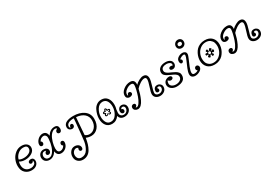

<svg xmlns="http://www.w3.org/2000/svg" viewBox="60 -2040 5208 3652"><g transform="rotate(-30 2664.5 -214.5)"><path d="M333 -144Q331 -128 317.5 -116Q304 -104 287 -104Q272 -104 261.5 -113.5Q251 -123 251 -140Q251 -158 269 -171Q287 -184 315 -184Q345 -184 362 -164Q379 -144 379 -114Q379 -60 338.5 -24.5Q298 11 228 11Q144 11 88 -42Q32 -95 32 -195Q32 -266 62.5 -333.5Q93 -401 152.5 -446.5Q212 -492 285 -492Q356 -492 395.5 -458.5Q435 -425 435 -377Q435 -306 371 -265Q307 -224 223 -224Q146 -224 97 -257Q87 -227 87 -188Q87 -116 126 -75Q165 -34 236 -34Q273 -34 306.5 -54.5Q340 -75 340 -110Q340 -130 333 -144ZM111 -294Q148 -268 214 -268Q282 -268 333.5 -297.5Q385 -327 385 -382Q385 -447 299 -447Q232 -447 180 -402Q128 -357 111 -294Z M616 -184Q583 -184 565 -162Q547 -140 547 -109Q547 -77 568 -53.5Q589 -30 627 -30Q666 -30 692.5 -52.5Q719 -75 739 -108.5Q759 -142 772.5 -183Q786 -224 792.5 -260.5Q799 -297 803 -345Q807 -393 795.5 -411.5Q784 -430 772 -437.5Q760 -445 742 -445Q715 -445 686.5 -428Q658 -411 644 -378Q672 -371 672 -336Q672 -318 660.5 -305Q649 -292 633 -292Q590 -292 590 -338Q590 -368 604 -395.5Q618 -423 640 -444.5Q662 -466 690 -479Q718 -492 745 -492Q837 -492 848 -390Q912 -492 1011 -492Q1091 -492 1091 -407Q1091 -380 1078 -360Q1065 -340 1041 -340Q1020 -340 1008 -352Q996 -364 996 -381Q996 -417 1038 -435Q1034 -446 1024.5 -450Q1015 -454 1001 -454Q974 -454 947.5 -436.5Q921 -419 900.5 -391.5Q880 -364 865 -329Q850 -294 839.5 -257.5Q829 -221 824 -186.5Q819 -152 819 -125Q819 -36 885 -36Q913 -36 939 -54Q965 -72 980 -103Q952 -110 952 -145Q952 -163 963.5 -176Q975 -189 991 -189Q1012 -189 1023 -175.5Q1034 -162 1034 -143Q1034 -112 1021.5 -84Q1009 -56 987.5 -35Q966 -14 938 -1.5Q910 11 879 11Q787 11 775 -90Q713 9 621 9Q591 9 568.5 -0.5Q546 -10 530 -25.5Q514 -41 506 -62Q498 -83 498 -107Q498 -130 506 -151Q514 -172 528.5 -187.5Q543 -203 564.5 -212.5Q586 -222 613 -222Q655 -222 681 -202Q707 -182 707 -146Q707 -119 690.5 -103Q674 -87 654 -87Q638 -87 625.5 -96.5Q613 -106 613 -123Q613 -140 624 -154.5Q635 -169 648 -175Q631 -184 616 -184Z M1407 -380 1411 -448H1408Q1340 -448 1296.5 -427Q1253 -406 1250 -359Q1250 -327 1276 -326Q1273 -332 1273 -340Q1274 -356 1285 -367.5Q1296 -379 1310 -379Q1324 -379 1334 -368Q1344 -357 1344 -341Q1344 -315 1327 -301Q1310 -287 1286 -287Q1255 -287 1231 -308.5Q1207 -330 1207 -368Q1207 -402 1226 -427.5Q1245 -453 1277 -466.5Q1309 -480 1344.5 -486Q1380 -492 1421 -492Q1562 -492 1653.5 -426.5Q1745 -361 1745 -244Q1745 -128 1685.5 -58.5Q1626 11 1536 11Q1478 11 1424 -13Q1413 59 1396 115Q1379 171 1350.5 220.5Q1322 270 1277 297Q1232 324 1174 324Q1112 324 1067.5 284.5Q1023 245 1023 176Q1023 114 1061 67Q1099 20 1158 20Q1204 20 1236.5 44.5Q1269 69 1269 111Q1269 133 1258 145Q1247 157 1232 157Q1195 157 1195 116Q1195 96 1206 83Q1185 67 1166 67Q1131 67 1104 96Q1077 125 1075 169Q1075 214 1098.5 243.5Q1122 273 1171 273Q1213 273 1246.5 254.5Q1280 236 1302 200.5Q1324 165 1339.5 126.5Q1355 88 1364 35.5Q1373 -17 1407 -380ZM1431 -68Q1474 -35 1524 -35Q1594 -35 1644 -92.5Q1694 -150 1694 -242Q1694 -327 1633.5 -381Q1573 -435 1460 -445Q1443 -188 1431 -68Z M2016 -193Q2005 -167 1982 -167Q1970 -167 1961.5 -174.5Q1953 -182 1953 -193Q1953 -205 1966 -217Q1940 -228 1940 -246Q1940 -257 1949.5 -265Q1959 -273 1975 -273Q1982 -273 1986 -272Q1988 -291 1997 -302Q2006 -313 2016 -313Q2027 -313 2036 -302Q2045 -291 2046 -272Q2049 -273 2058 -273Q2093 -273 2093 -249Q2093 -228 2067 -217Q2080 -205 2080 -193Q2080 -182 2071.5 -174.5Q2063 -167 2051 -167Q2027 -167 2016 -193ZM2015 -210Q2019 -203 2032 -195Q2045 -187 2051 -187Q2060 -187 2060 -193Q2060 -210 2035 -226Q2073 -241 2073 -246Q2073 -253 2058 -253L2027 -252Q2024 -293 2016 -293Q2009 -293 2004 -252Q1999 -252 1994 -252.5Q1989 -253 1985 -253Q1960 -253 1960 -246Q1960 -241 1998 -226Q1973 -204 1973 -193Q1973 -187 1982 -187Q1992 -187 2002 -194.5Q2012 -202 2015 -210ZM1995 11Q1912 11 1867 -47Q1822 -105 1822 -199Q1822 -242 1834 -290Q1846 -338 1870 -385.5Q1894 -433 1938 -463.5Q1982 -494 2039 -494Q2122 -494 2167 -436Q2212 -378 2212 -284Q2212 -238 2197 -185Q2192 -151 2190.5 -116.5Q2189 -82 2209.5 -56Q2230 -30 2272 -30Q2315 -30 2340.5 -58Q2366 -86 2366 -123Q2366 -146 2352.5 -160Q2339 -174 2321 -174Q2292 -174 2280 -144Q2297 -144 2308.5 -132Q2320 -120 2320 -103Q2320 -83 2309 -72Q2298 -61 2283 -61Q2263 -61 2249 -76Q2235 -91 2235 -119Q2235 -154 2258 -182.5Q2281 -211 2319 -211Q2359 -211 2385.5 -186Q2412 -161 2412 -116Q2412 -60 2369 -24Q2326 12 2268 12Q2169 12 2149 -74Q2090 11 1995 11ZM1995 -36Q2070 -36 2116.5 -111.5Q2163 -187 2163 -276Q2163 -306 2157 -334.5Q2151 -363 2137.5 -389Q2124 -415 2099 -431Q2074 -447 2040 -447Q1964 -447 1917 -371.5Q1870 -296 1870 -207Q1870 -139 1900 -87.5Q1930 -36 1995 -36Z M2566 -80Q2566 -54 2533 -36Q2545 -31 2556 -31Q2587 -31 2620 -80Q2653 -129 2675.5 -195Q2698 -261 2712.5 -323.5Q2727 -386 2727 -418Q2727 -465 2677 -465Q2625 -465 2569 -423.5Q2513 -382 2513 -331Q2513 -307 2525 -307Q2526 -307 2528 -318.5Q2530 -330 2539 -341Q2548 -352 2566 -352Q2583 -352 2595 -340.5Q2607 -329 2607 -312Q2607 -288 2585 -275Q2563 -262 2535 -262Q2505 -262 2484.5 -280Q2464 -298 2464 -336Q2464 -405 2534 -459Q2604 -513 2683 -513Q2777 -513 2777 -416Q2777 -413 2775 -395Q2810 -431 2861.5 -458.5Q2913 -486 2952 -486Q3042 -486 3042 -387Q3042 -338 3009.5 -236.5Q2977 -135 2977 -103Q2977 -72 2999 -55.5Q3021 -39 3053 -39Q3089 -39 3117.5 -61.5Q3146 -84 3146 -122Q3146 -143 3133.5 -154.5Q3121 -166 3104 -166Q3092 -166 3083.5 -160.5Q3075 -155 3075 -147Q3092 -133 3092 -111Q3092 -94 3080.5 -84.5Q3069 -75 3054 -75Q3038 -75 3026.5 -85Q3015 -95 3015 -113Q3015 -150 3035 -176.5Q3055 -203 3100 -203Q3136 -203 3163.5 -178.5Q3191 -154 3191 -117Q3191 -59 3149 -26Q3107 7 3051 7Q2999 7 2962 -22Q2925 -51 2925 -103Q2925 -145 2959 -244Q2993 -343 2993 -389Q2993 -435 2952 -435Q2910 -435 2853.5 -398Q2797 -361 2761 -319Q2749 -264 2732 -211.5Q2715 -159 2690.5 -105.5Q2666 -52 2632 -19Q2598 14 2560 14Q2527 14 2500.5 -5.5Q2474 -25 2474 -61Q2474 -87 2489.5 -101Q2505 -115 2525 -115Q2543 -115 2554.5 -106Q2566 -97 2566 -80Z M3458 -349Q3458 -364 3470.5 -374.5Q3483 -385 3501 -385Q3528 -385 3541 -375Q3549 -389 3549 -400Q3549 -413 3541 -424.5Q3533 -436 3519.5 -444Q3506 -452 3489 -456.5Q3472 -461 3454 -461Q3404 -461 3370.5 -442Q3337 -423 3337 -378Q3337 -351 3357 -332Q3377 -313 3406.5 -298Q3436 -283 3471 -268.5Q3506 -254 3535.5 -236Q3565 -218 3585 -193.5Q3605 -169 3605 -133Q3605 -58 3552 -23.5Q3499 11 3412 11Q3381 11 3352 2Q3323 -7 3300.5 -23.5Q3278 -40 3264.5 -63Q3251 -86 3251 -115Q3251 -139 3260.5 -160Q3270 -181 3287 -196Q3304 -211 3327 -219.5Q3350 -228 3377 -228Q3397 -228 3411.5 -216.5Q3426 -205 3426 -188Q3426 -171 3411.5 -159.5Q3397 -148 3377 -148Q3360 -148 3343.5 -157.5Q3327 -167 3322 -180Q3301 -157 3301 -120Q3301 -99 3310.5 -82.5Q3320 -66 3336.5 -55Q3353 -44 3375 -38Q3397 -32 3421 -32Q3447 -32 3470.5 -38.5Q3494 -45 3512 -57Q3530 -69 3540.5 -87Q3551 -105 3551 -128Q3551 -157 3531 -177Q3511 -197 3481 -213Q3451 -229 3416.5 -243Q3382 -257 3352 -274.5Q3322 -292 3302 -314Q3282 -336 3282 -369Q3282 -403 3295.5 -428Q3309 -453 3332.5 -469.5Q3356 -486 3386.5 -493.5Q3417 -501 3451 -501Q3511 -501 3550.5 -474.5Q3590 -448 3590 -393Q3590 -363 3568 -338Q3546 -313 3507 -313Q3487 -313 3472.5 -322.5Q3458 -332 3458 -349Z M3870 -753Q3907 -753 3931 -729Q3955 -705 3955 -668Q3955 -626 3927 -601Q3899 -576 3861 -576Q3823 -576 3799 -599Q3775 -622 3775 -659Q3775 -696 3801.5 -724.5Q3828 -753 3870 -753ZM3866 -702Q3847 -702 3833.5 -691.5Q3820 -681 3820 -661Q3820 -625 3861 -625Q3880 -625 3894 -635Q3908 -645 3908 -665Q3908 -702 3866 -702ZM3909 -62Q3883 -74 3883 -101Q3883 -120 3896 -134Q3909 -148 3929 -148Q3948 -148 3962 -133Q3976 -118 3976 -98Q3976 -52 3925 -21Q3874 10 3822 10Q3782 10 3755.5 -11Q3729 -32 3729 -73Q3729 -118 3759 -191.5Q3789 -265 3819 -331.5Q3849 -398 3849 -425Q3849 -451 3823 -451Q3801 -451 3768.5 -435Q3736 -419 3726 -403Q3738 -399 3746.5 -389Q3755 -379 3755 -366Q3755 -350 3744 -338Q3733 -326 3718 -326Q3681 -326 3681 -386Q3681 -433 3725.5 -463Q3770 -493 3821 -493Q3855 -493 3877 -475Q3899 -457 3899 -422Q3899 -399 3869.5 -333Q3840 -267 3811 -194.5Q3782 -122 3782 -81Q3782 -35 3825 -35Q3879 -35 3909 -62Z M4248 9Q4146 9 4091.5 -48.5Q4037 -106 4037 -198Q4037 -231 4045.5 -268Q4054 -305 4074 -345Q4094 -385 4124 -416.5Q4154 -448 4201 -468.5Q4248 -489 4305 -489Q4407 -489 4462 -431.5Q4517 -374 4517 -282Q4517 -249 4508.5 -211.5Q4500 -174 4479 -134.5Q4458 -95 4428.5 -63.5Q4399 -32 4352 -11.5Q4305 9 4248 9ZM4248 -33Q4315 -33 4366 -71.5Q4417 -110 4441 -164Q4465 -218 4465 -274Q4465 -317 4452 -353.5Q4439 -390 4402 -418.5Q4365 -447 4307 -447Q4240 -447 4188.5 -408.5Q4137 -370 4113 -316Q4089 -262 4089 -206Q4089 -163 4102 -126.5Q4115 -90 4152.5 -61.5Q4190 -33 4248 -33ZM4242 -266Q4222 -284 4222 -292Q4222 -301 4234 -308.5Q4246 -316 4257 -316Q4262 -316 4265 -309.5Q4268 -303 4269 -291Q4270 -279 4270 -278Q4279 -278 4287 -276Q4288 -277 4291.5 -289Q4295 -301 4299 -306.5Q4303 -312 4308 -312Q4320 -312 4332 -302Q4344 -292 4344 -281Q4344 -275 4313 -261Q4318 -256 4319 -251Q4343 -263 4349 -263Q4368 -263 4368 -241Q4368 -210 4343 -210Q4340 -210 4318 -219Q4317 -216 4308 -207Q4331 -184 4331 -176Q4331 -166 4320.5 -159.5Q4310 -153 4298 -153Q4287 -153 4282 -196Q4275 -194 4268 -196Q4267 -195 4262 -180.5Q4257 -166 4252 -159Q4247 -152 4242 -152Q4231 -152 4219 -162Q4207 -172 4207 -183Q4207 -187 4238 -210Q4234 -214 4230 -222Q4225 -217 4202 -217Q4186 -217 4186 -239Q4186 -258 4203 -258Q4226 -258 4231 -254Q4235 -262 4242 -266ZM4253 -255Q4245 -247 4245 -236Q4245 -225 4253.5 -216.5Q4262 -208 4273 -208Q4284 -208 4292.5 -216.5Q4301 -225 4301 -236Q4301 -247 4292.5 -255.5Q4284 -264 4273 -264Q4262 -264 4253 -255Z M4689 -80Q4689 -54 4656 -36Q4668 -31 4679 -31Q4710 -31 4743 -80Q4776 -129 4798.5 -195Q4821 -261 4835.5 -323.5Q4850 -386 4850 -418Q4850 -465 4800 -465Q4748 -465 4692 -423.5Q4636 -382 4636 -331Q4636 -307 4648 -307Q4649 -307 4651 -318.5Q4653 -330 4662 -341Q4671 -352 4689 -352Q4706 -352 4718 -340.5Q4730 -329 4730 -312Q4730 -288 4708 -275Q4686 -262 4658 -262Q4628 -262 4607.5 -280Q4587 -298 4587 -336Q4587 -405 4657 -459Q4727 -513 4806 -513Q4900 -513 4900 -416Q4900 -413 4898 -395Q4933 -431 4984.5 -458.5Q5036 -486 5075 -486Q5165 -486 5165 -387Q5165 -338 5132.5 -236.5Q5100 -135 5100 -103Q5100 -72 5122 -55.5Q5144 -39 5176 -39Q5212 -39 5240.5 -61.5Q5269 -84 5269 -122Q5269 -143 5256.5 -154.5Q5244 -166 5227 -166Q5215 -166 5206.5 -160.5Q5198 -155 5198 -147Q5215 -133 5215 -111Q5215 -94 5203.5 -84.5Q5192 -75 5177 -75Q5161 -75 5149.5 -85Q5138 -95 5138 -113Q5138 -150 5158 -176.5Q5178 -203 5223 -203Q5259 -203 5286.5 -178.5Q5314 -154 5314 -117Q5314 -59 5272 -26Q5230 7 5174 7Q5122 7 5085 -22Q5048 -51 5048 -103Q5048 -145 5082 -244Q5116 -343 5116 -389Q5116 -435 5075 -435Q5033 -435 4976.5 -398Q4920 -361 4884 -319Q4872 -264 4855 -211.5Q4838 -159 4813.5 -105.5Q4789 -52 4755 -19Q4721 14 4683 14Q4650 14 4623.5 -5.5Q4597 -25 4597 -61Q4597 -87 4612.5 -101Q4628 -115 4648 -115Q4666 -115 4677.5 -106Q4689 -97 4689 -80Z"/></g></svg>

Font: Bonbon
Style: Regular
Weight: 400
Designer: Ksenia Erulevich
Foundry: Cyreal (www.cyreal.org)
Version: Version 1.001